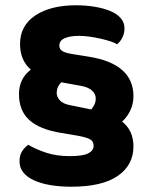

<svg xmlns="http://www.w3.org/2000/svg" viewBox="-20 -644 578 728"><path d="M486 -279Q486 -250 474 -225Q462 -200 443 -183Q486 -149 486 -89Q486 -18 426.5 23Q367 64 250 64Q208 64 172 58Q136 52 109.5 40Q83 28 68.5 10Q54 -8 54 -32Q54 -55 63.5 -70Q73 -85 87 -95Q116 -78 155 -65Q194 -52 245 -52Q294 -52 314.5 -62.5Q335 -73 335 -91Q335 -108 322 -115.5Q309 -123 277 -129L212 -140Q131 -153 91.5 -188.5Q52 -224 52 -287Q52 -346 97 -380Q56 -415 56 -477Q56 -547 114 -585.5Q172 -624 268 -624Q305 -624 338.5 -618.5Q372 -613 397.5 -602.5Q423 -592 437.5 -575.5Q452 -559 452 -537Q452 -517 444 -501.5Q436 -486 424 -476Q415 -482 398 -487.5Q381 -493 361 -497.5Q341 -502 320 -505Q299 -508 280 -508Q245 -508 225 -499Q205 -490 205 -471Q205 -457 217 -450Q229 -443 255 -439L317 -429Q486 -402 486 -279ZM195 -291Q195 -277 207 -263.5Q219 -250 247 -245L326 -229Q334 -239 338.5 -248.5Q343 -258 343 -271Q343 -288 328.5 -301Q314 -314 284 -319L212 -332Q195 -315 195 -291Z"/></svg>

Font: Baloo Da 2
Style: Bold
Weight: 700
Designer: Noopur Datye, Sulekha Rajkumar and Ek Type
Foundry: Ek Type
Version: Version 1.640;hotconv 1.0.111;makeotfexe 2.5.65597; ttfautoh